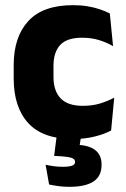

<svg xmlns="http://www.w3.org/2000/svg" viewBox="-20 -525 487 743"><path d="M263 13Q146 13 89.5 -48.5Q33 -110 33 -221.5V-272.5Q33 -382 89.5 -443.5Q146 -505 262.5 -505Q292.5 -505 318.5 -500.8Q344.5 -496.5 366.5 -489Q388.5 -481.5 405 -473L417.5 -346.5Q393 -360.5 363.5 -369.8Q334 -379 297 -379Q239 -379 213 -351Q187 -323 187 -270V-227.5Q187 -173.5 214.5 -144.5Q242 -115.5 300.5 -115.5Q337 -115.5 366.2 -124.2Q395.5 -133 422 -147L410 -20Q384 -6 346 3.5Q308 13 263 13ZM296.5 -16 283.5 68 225 36Q236 35.5 246.5 35.2Q257 35 267.5 35Q322 35.5 347.5 55Q373 74.5 373 110.5V113.5Q373 157 341.5 177.5Q310 198 248.5 198Q226.5 198 206.2 195.2Q186 192.5 170 189L156.5 112.5Q171.5 116 188.5 118.2Q205.5 120.5 222 120.5Q246.5 120.5 258.5 116.2Q270.5 112 270.5 102V101Q270.5 90 254.8 85.2Q239 80.5 193.5 78.5Q191.5 78.5 190.5 78.5Q189.5 78.5 189.5 78.5L201.5 -16Z"/></svg>

Font: Anek Gujarati
Style: Bold
Weight: 700
Version: Version 1.003